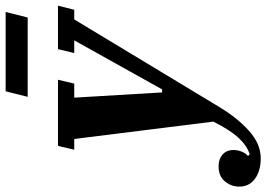

<svg xmlns="http://www.w3.org/2000/svg" viewBox="-238 -600 966 697"><g transform="rotate(-90 245.5 -251.0)"><path d="M20 212Q-26 212 -54.5 191Q-83 170 -83 134Q-83 105 -64 82Q-45 59 -9 59Q17 59 33.5 73.5Q50 88 50 113Q50 128 44 143Q38 158 28 166L35 172Q67 161 95 130.5Q123 100 153 40L90 -465H51L65 -524H305L291 -465H240L259 -146H270L448 -465H402L416 -524H574L559 -465H524L207 60Q181 103 156 132Q131 161 108 179Q85 197 63 204.5Q41 212 20 212ZM263 -714H551L531 -634H243Z"/></g></svg>

Font: IBM Plex Serif
Style: Bold Italic
Weight: 700
Italic angle: -14°
Designer: Mike Abbink, Paul van der Laan, Pieter van Rosmalen
Foundry: Bold Monday
Version: Version 3.001